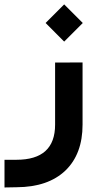

<svg xmlns="http://www.w3.org/2000/svg" viewBox="-33 -617 434 867"><path d="M41 104.5H-12.7V229.5L42 228.5C137.2 228 210.4 202.6 262.2 153.3C314 103.5 339.8 34.2 339.8 -54.2V-335H320.3L235.4 -334.5H215.8V-54.2C215.8 51.8 157.7 104.5 41 104.5ZM256.8 -429.2 340.8 -513.2 256.8 -597.2 172.9 -513.2Z"/></svg>

Font: Shabnam
Style: Bold
Weight: 700
Foundry: DejaVu fonts team - Redesigned by Saber Rastikerdar - Based on Vazir font
Version: Version 5.0.1